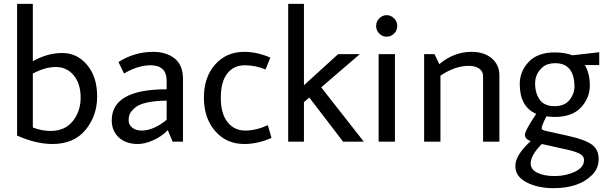

<svg xmlns="http://www.w3.org/2000/svg" viewBox="-20 -738 3158 1000"><path d="M243 -56Q318 -56 359 -107Q400 -158 400 -230Q400 -302 364 -345.5Q328 -389 271.5 -389Q215 -389 151 -355V-74Q198 -56 243 -56ZM151 -718V-419Q227 -462 304.5 -462Q382 -462 434 -399.5Q486 -337 486 -236Q486 -135 425.5 -61.5Q365 12 253 12Q167 12 69 -32V-718Z M848 -273V-317Q848 -398 764 -398Q698 -398 626 -355L597 -415Q681 -468 778 -468Q846 -468 889.5 -433.5Q933 -399 933 -327V0H879L854 -60Q822 -27 778 -7.5Q734 12 698 12Q636 12 599 -22Q562 -56 562 -111Q562 -273 848 -273ZM717 -58Q780 -58 848 -114V-214Q722 -212 682 -176Q663 -159 656.5 -145.5Q650 -132 650 -110.5Q650 -89 668.5 -73.5Q687 -58 717 -58Z M1252 -468Q1319 -468 1388 -438L1363 -376Q1312 -398 1254.5 -398Q1197 -398 1163.5 -355Q1130 -312 1130 -229Q1130 -146 1165 -102Q1200 -58 1257 -58Q1314 -58 1375 -86L1394 -20Q1324 12 1252 12Q1159 12 1100.5 -55.5Q1042 -123 1042 -229.5Q1042 -336 1100.5 -402Q1159 -468 1252 -468Z M1563 0H1481V-718H1563V-294L1741 -456H1854L1653 -283L1875 0H1767L1591 -230L1563 -206Z M2033 -563.5Q2017 -547 1994 -547Q1971 -547 1955 -563.5Q1939 -580 1939 -603Q1939 -626 1955.5 -642.5Q1972 -659 1994 -659Q2016 -659 2032.5 -642.5Q2049 -626 2049 -603Q2049 -580 2033 -563.5ZM1952 -456H2037V0H1952Z M2581 -345V0H2496V-341Q2496 -367 2475.5 -381Q2455 -395 2421 -395Q2350 -395 2274 -344V0H2189V-456H2243L2268 -404Q2345 -468 2435 -468Q2502 -468 2541.5 -434Q2581 -400 2581 -345Z M2870 -129Q2847 -129 2826 -132Q2801 -84 2801 -69Q2801 -62 2819 -57L2941 -30Q3026 -11 3062 14.5Q3098 40 3098 90Q3098 140 3063 174Q2995 242 2863 242Q2782 242 2723 212Q2664 182 2664 126Q2664 70 2744 -3Q2714 -14 2714 -36Q2714 -58 2773 -145Q2687 -182 2687 -300Q2687 -366 2733.5 -415.5Q2780 -465 2870 -465Q2922 -465 2961 -450L3101 -466V-399H3026Q3052 -357 3052 -292.5Q3052 -228 3006 -178.5Q2960 -129 2870 -129ZM2972 -285Q2972 -409 2871 -409Q2831 -409 2806 -388Q2767 -354 2767 -303.5Q2767 -253 2791 -219Q2815 -185 2868 -185Q2921 -185 2946.5 -217.5Q2972 -250 2972 -285ZM2744 113Q2744 145 2779 162Q2814 179 2870 179Q2926 179 2974 156.5Q3022 134 3022 95Q3022 75 2999 62.5Q2976 50 2919 38L2802 12Q2744 70 2744 113Z"/></svg>

Font: Average Sans
Style: Regular
Weight: 400
Designer: Eduardo Rodriguez Tunni
Foundry: Eduardo Rodriguez Tunni
Version: Version 1.002